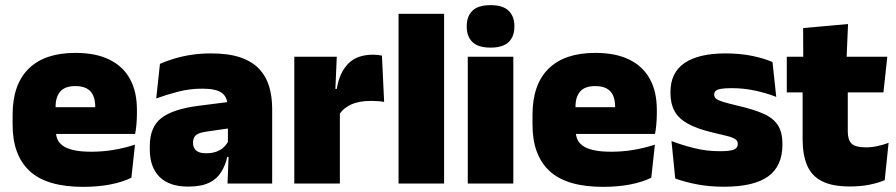

<svg xmlns="http://www.w3.org/2000/svg" viewBox="-20 -713 3482 746"><path d="M303 13Q161.5 13 95.2 -48.5Q29 -110 29 -228.5V-267Q29 -384.5 91.2 -446Q153.5 -507.5 273 -507.5Q352.5 -507.5 405.5 -481.2Q458.5 -455 485.2 -405.8Q512 -356.5 512 -287V-271.5Q512 -251.5 510.2 -230.8Q508.5 -210 505 -192.5H346.5Q348.5 -223 349.2 -250Q350 -277 350 -298.5Q350 -324.5 342 -342.2Q334 -360 317 -369.2Q300 -378.5 273 -378.5Q232.5 -378.5 214.2 -357.5Q196 -336.5 196 -298V-253.5L197 -234.5V-203.5Q197 -188 202.5 -173.5Q208 -159 222.8 -147.8Q237.5 -136.5 264.8 -130Q292 -123.5 335.5 -123.5Q380 -123.5 422.5 -130.8Q465 -138 504.5 -151L490.5 -22.5Q456 -5.5 408.2 3.8Q360.5 13 303 13ZM122.5 -192.5V-296.5H469.5V-192.5Z M864 0 869 -126 865.5 -130.5V-283.5L864 -301.5Q864 -336 841.8 -352.2Q819.5 -368.5 766 -368.5Q717.5 -368.5 672.8 -357Q628 -345.5 587 -330.5L601.5 -465Q626.5 -476 657 -485.2Q687.5 -494.5 723.5 -500Q759.5 -505.5 800 -505.5Q868.5 -505.5 914.2 -489.8Q960 -474 987 -445.2Q1014 -416.5 1025.8 -377Q1037.5 -337.5 1037.5 -290V0ZM711.5 12Q637.5 12 599.8 -25.8Q562 -63.5 562 -133V-145.5Q562 -219.5 607.2 -254.5Q652.5 -289.5 752 -302L877.5 -318L888 -217L781.5 -201.5Q752.5 -197.5 741.2 -187.8Q730 -178 730 -159V-157Q730 -139.5 741.8 -128.5Q753.5 -117.5 781 -117.5Q804 -117.5 820.8 -123.8Q837.5 -130 848.8 -140.5Q860 -151 866.5 -163.5L891.5 -103.5H863Q855.5 -70 839.2 -44Q823 -18 792.5 -3Q762 12 711.5 12Z M1298 -267.5 1247 -367.5H1288.5Q1298.5 -430 1332.5 -465.2Q1366.5 -500.5 1430 -500.5Q1439.5 -500.5 1447.8 -499.5Q1456 -498.5 1464 -497L1472.5 -317Q1462.5 -319 1448.8 -320Q1435 -321 1422 -321Q1375 -321 1344 -306.8Q1313 -292.5 1298 -267.5ZM1123.5 0V-492.5H1288.5L1281.5 -329.5H1300.5V0Z M1528.5 0V-659.5H1705.5V0Z M1797.5 0V-492.5H1974.5V0ZM1886 -528Q1837.5 -528 1815.5 -549.8Q1793.5 -571.5 1793.5 -608.5V-612.5Q1793.5 -649.5 1815.5 -671.2Q1837.5 -693 1886 -693Q1934 -693 1956.2 -671.2Q1978.5 -649.5 1978.5 -612.5V-608.5Q1978.5 -571 1956.2 -549.5Q1934 -528 1886 -528Z M2323 13Q2181.5 13 2115.2 -48.5Q2049 -110 2049 -228.5V-267Q2049 -384.5 2111.2 -446Q2173.5 -507.5 2293 -507.5Q2372.5 -507.5 2425.5 -481.2Q2478.5 -455 2505.2 -405.8Q2532 -356.5 2532 -287V-271.5Q2532 -251.5 2530.2 -230.8Q2528.5 -210 2525 -192.5H2366.5Q2368.5 -223 2369.2 -250Q2370 -277 2370 -298.5Q2370 -324.5 2362 -342.2Q2354 -360 2337 -369.2Q2320 -378.5 2293 -378.5Q2252.5 -378.5 2234.2 -357.5Q2216 -336.5 2216 -298V-253.5L2217 -234.5V-203.5Q2217 -188 2222.5 -173.5Q2228 -159 2242.8 -147.8Q2257.5 -136.5 2284.8 -130Q2312 -123.5 2355.5 -123.5Q2400 -123.5 2442.5 -130.8Q2485 -138 2524.5 -151L2510.5 -22.5Q2476 -5.5 2428.2 3.8Q2380.5 13 2323 13ZM2142.5 -192.5V-296.5H2489.5V-192.5Z M2793 12.5Q2734.5 12.5 2686.5 3Q2638.5 -6.5 2603.5 -19.5L2589 -165Q2628 -150 2675.8 -137.8Q2723.5 -125.5 2777.5 -125.5Q2817 -125.5 2831.8 -132Q2846.5 -138.5 2846.5 -153V-154Q2846.5 -165 2838 -171.5Q2829.5 -178 2808.2 -183.8Q2787 -189.5 2749.5 -198Q2688 -212.5 2652 -232.8Q2616 -253 2600.5 -282Q2585 -311 2585 -351V-355Q2585 -431 2639.8 -468.2Q2694.5 -505.5 2799.5 -505.5Q2856 -505.5 2902.8 -495.8Q2949.5 -486 2981.5 -472L2996 -336.5Q2959.5 -351 2914.5 -360.8Q2869.5 -370.5 2822.5 -370.5Q2795.5 -370.5 2780.8 -367.8Q2766 -365 2760.5 -359.5Q2755 -354 2755 -346V-345Q2755 -336 2762 -329.8Q2769 -323.5 2788.5 -317.5Q2808 -311.5 2845.5 -302.5Q2907 -288.5 2945.5 -271.5Q2984 -254.5 3002 -227.2Q3020 -200 3020 -153.5V-150.5Q3020 -67.5 2964.5 -27.5Q2909 12.5 2793 12.5Z M3282 11.5Q3213.5 11.5 3173.2 -9.2Q3133 -30 3115.8 -71Q3098.5 -112 3098.5 -172V-436H3274V-202Q3274 -170 3288.5 -155.2Q3303 -140.5 3345.5 -140.5Q3368.5 -140.5 3391.2 -145.8Q3414 -151 3432.5 -158L3417.5 -13Q3391.5 -2 3357.5 4.8Q3323.5 11.5 3282 11.5ZM3037 -354V-492.5H3427.5L3412.5 -354ZM3101 -480.5 3100.5 -604 3275 -619.5 3269 -480.5Z"/></svg>

Font: Anek Bangla ExtraBold
Style: Regular
Weight: 800
Designer: Sulekha Rajkumar (Bangla), Yesha Goshar (Latin)
Foundry: Ek Type
Version: Version 1.003